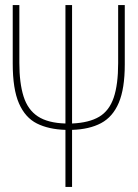

<svg xmlns="http://www.w3.org/2000/svg" viewBox="-20 -734 540 754"><path d="M237 -224Q171 -226 125 -249Q79 -272 54.5 -328Q30 -384 30 -484V-714H56V-487Q56 -408 72.5 -355.5Q89 -303 128.5 -277Q168 -251 237 -249V-714H263V-249Q330 -252 369.5 -275.5Q409 -299 426.5 -350.5Q444 -402 444 -486V-714H470V-481Q470 -386 446.5 -330.5Q423 -275 377 -250.5Q331 -226 263 -224V0H237Z"/></svg>

Font: Noto Sans Mono ExtraCondensed Thin
Style: Regular
Weight: 100
Width: 2
Designer: Monotype Design Team
Foundry: Monotype Imaging Inc.
Version: Version 2.014; ttfautohint (v1.8.4.7-5d5b)